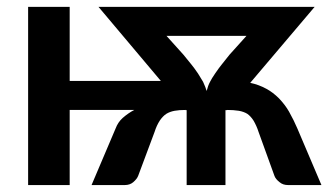

<svg xmlns="http://www.w3.org/2000/svg" viewBox="-20 -533 949 553"><path d="M459.5 -429.7 508.3 -375.5Q512.7 -369.6 531.7 -346.7Q538.6 -338.4 550.3 -321.3Q556.6 -311.5 564.9 -297.4Q572.3 -281.2 575.2 -271Q579.1 -286.6 585 -297.4Q589.8 -307.1 599.6 -321.3Q611.3 -338.4 618.2 -346.7Q629.4 -360.4 641.1 -375.5L689.9 -429.7ZM836.4 -163.1 905.8 0H809.6Q794.9 0 785.2 -8.3Q773.9 -17.1 770.5 -26.4L724.6 -153.3Q719.2 -170.4 710 -186Q702.1 -198.2 692.4 -205.1Q682.1 -211.4 668 -213.9Q652.3 -216.3 634.3 -216.3L633.8 -215.8H629.4V0H517.6V-215.8H514.6L514.2 -216.3H513.7Q496.6 -216.3 482.9 -213.9Q469.2 -211.4 459 -205.1Q449.2 -198.7 440.4 -186Q431.2 -171.9 425.3 -153.3L377.9 -26.4Q374.5 -17.6 363.8 -8.3Q354 0 339.4 0H243.7L313 -163.1Q319.8 -181.2 333.5 -193.4Q349.6 -207.5 366.7 -216.3H180.7V0H61V-513.2H180.7V-299.8H443.4L263.7 -513.2H886.2L700.7 -294.4Q725.6 -289.1 747.1 -277.3Q766.1 -267.1 783.7 -249.5Q801.3 -231 812.5 -211.4Q826.7 -186 836.4 -163.1Z"/></svg>

Font: Lato-SemiBold
Style: Bold
Weight: 500
Designer: Lukasz Dziedzic with Adam Twardoch and Botio Nikoltchev
Foundry: tyPoland Lukasz Dziedzic
Version: ""